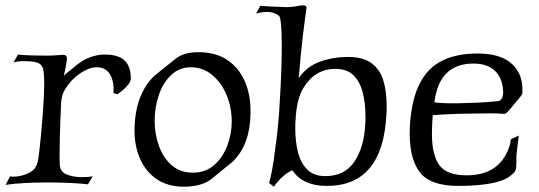

<svg xmlns="http://www.w3.org/2000/svg" viewBox="-20 -690 2035 725"><path d="M1 8 18 -24Q21 -23 24.5 -23Q28 -23 32 -23Q58 -23 85 -35Q112 -47 120 -71Q124 -82 127.5 -110.5Q131 -139 134.5 -176.5Q138 -214 141 -252.5Q144 -291 145.5 -323Q147 -355 147 -372Q147 -410 143 -428.5Q139 -447 122.5 -453Q106 -459 69 -459Q57 -459 48 -458Q39 -457 31 -454L48 -484Q51 -483 81.5 -481.5Q112 -480 158 -480Q179 -480 196 -481.5Q213 -483 218 -483Q233 -483 233 -468Q233 -465 229.5 -445Q226 -425 221 -404Q229 -412 243.5 -423.5Q258 -435 274 -448Q322 -484 376 -484Q427 -484 450.5 -461.5Q474 -439 474 -394Q474 -383 464.5 -371Q455 -359 443 -349Q431 -339 423 -334L408 -339Q409 -343 409 -347Q409 -351 409 -355Q409 -372 403.5 -391Q398 -410 384 -423Q370 -436 344 -436Q319 -436 288 -416.5Q257 -397 236 -368Q221 -348 216 -331.5Q211 -315 210.5 -293.5Q210 -272 208 -237Q207 -206 206 -173Q205 -140 205 -111Q205 -98 205 -87Q205 -76 206 -66Q208 -40 233.5 -30.5Q259 -21 290 -21Q311 -21 330 -24L312 6Q287 3 249 1Q211 -1 159 -1Q107 -1 67 1.5Q27 4 1 8Z M674 15Q614 15 572.5 -13Q531 -41 509.5 -89Q488 -137 488 -196Q488 -264 507 -316Q526 -368 561 -402Q566 -406 586 -422.5Q606 -439 643 -468Q674 -493 729 -493Q794 -493 837.5 -464Q881 -435 903.5 -385Q926 -335 926 -271Q926 -205 908.5 -157.5Q891 -110 857 -78Q844 -68 825.5 -52.5Q807 -37 782 -17Q744 15 674 15ZM708 -38Q756 -38 788.5 -66.5Q821 -95 838 -139.5Q855 -184 855 -231Q855 -285 835.5 -331.5Q816 -378 781 -407Q746 -436 701 -436Q657 -436 626 -406.5Q595 -377 579.5 -330.5Q564 -284 564 -233Q564 -183 580.5 -138Q597 -93 629 -65.5Q661 -38 708 -38Z M1014 15 996 1Q1000 -10 1006.5 -43Q1013 -76 1020 -134Q1025 -168 1028 -197Q1031 -226 1033.5 -258.5Q1036 -291 1038 -333Q1041 -386 1042.5 -433.5Q1044 -481 1044 -518Q1044 -565 1041.5 -594.5Q1039 -624 1034 -630Q1016 -645 989 -645Q971 -645 947 -639L963 -668Q974 -667 999 -665.5Q1024 -664 1064 -663Q1078 -663 1097 -666Q1106 -668 1113 -669Q1120 -670 1123 -670Q1140 -670 1137 -657Q1133 -632 1124.5 -562.5Q1116 -493 1108 -395Q1138 -439 1188 -457Q1238 -475 1294 -475Q1350 -475 1382 -452Q1414 -429 1427 -387.5Q1440 -346 1440 -290Q1440 -282 1440 -273.5Q1440 -265 1439 -256Q1425 12 1214 12Q1123 12 1084 -47Q1048 -32 1014 15ZM1208 -25Q1282 -25 1318.5 -80Q1355 -135 1359 -219Q1360 -227 1360 -235.5Q1360 -244 1360 -251Q1360 -301 1349.5 -341.5Q1339 -382 1314.5 -406Q1290 -430 1247 -430Q1170 -430 1127 -360Q1100 -319 1096 -236Q1095 -228 1095 -220Q1095 -212 1095 -204Q1095 -155 1105.5 -114Q1116 -73 1141 -49Q1166 -25 1208 -25Z M1711 12Q1606 12 1566.5 -38Q1527 -88 1527 -186Q1527 -239 1537.5 -293Q1548 -347 1572 -387Q1629 -488 1784 -488Q1874 -488 1917 -445Q1958 -404 1952 -334Q1948 -328 1940 -318.5Q1932 -309 1920 -295Q1907 -278 1897.5 -268.5Q1888 -259 1883 -260Q1872 -261 1859.5 -261.5Q1847 -262 1834 -262Q1811 -262 1792 -261.5Q1773 -261 1753 -261Q1732 -261 1703 -260Q1674 -259 1649 -257.5Q1624 -256 1614 -255Q1611 -215 1611 -183Q1611 -106 1638.5 -67Q1666 -28 1742 -28Q1874 -28 1907 -149Q1908 -154 1908 -158Q1908 -162 1909 -164L1939 -178Q1938 -169 1935.5 -151Q1933 -133 1930 -103Q1930 -93 1930 -81Q1930 -69 1929 -54Q1926 -41 1913 -31Q1890 -9 1838.5 1.5Q1787 12 1711 12ZM1686 -300Q1697 -300 1710.5 -300Q1724 -300 1739 -301Q1781 -302 1811.5 -304Q1842 -306 1861 -308Q1877 -311 1880 -337Q1880 -391 1851 -420.5Q1822 -450 1768 -450Q1663 -450 1631 -354Q1627 -340 1624.5 -329Q1622 -318 1620 -304Q1630 -302 1646.5 -301Q1663 -300 1686 -300Z"/></svg>

Font: Luxurious Roman
Style: Regular
Weight: 400
Designer: Robert E. Leuschke
Foundry: Robert E. Leuschke
Version: Version 1.010; ttfautohint (v1.8.3)